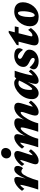

<svg xmlns="http://www.w3.org/2000/svg" viewBox="1389 -2116 734 3552"><g transform="rotate(-90 1756.0 -340.0)"><path d="M362.3 -311.5Q344.7 -311.5 328.1 -299.3Q311.5 -287.1 295.4 -262.2Q279.3 -237.3 261.7 -199.2Q240.2 -151.4 221.7 -98.6Q203.1 -45.9 191.4 0H25.4Q37.1 -33.2 51.8 -81.1Q66.4 -128.9 80.6 -179.2Q94.7 -229.5 103.5 -272Q112.3 -314.5 112.3 -335.9Q94.7 -324.2 76.2 -304.7Q57.6 -285.2 38.1 -256.8L2 -299.8Q26.4 -335.9 61.5 -368.7Q96.7 -401.4 135.7 -422.4Q174.8 -443.4 210 -443.4Q234.4 -443.4 246.6 -429.7Q258.8 -416 258.8 -390.6Q258.8 -376 251.5 -334Q244.1 -292 228.5 -234.4Q212.9 -176.8 186.5 -113.3H182.6Q201.2 -163.1 223.1 -219.7Q245.1 -276.4 271.5 -327.6Q297.9 -378.9 330.6 -411.1Q363.3 -443.4 403.3 -443.4Q432.6 -443.4 447.8 -426.8Q462.9 -410.2 462.9 -379.9Q462.9 -356.4 451.7 -328.6Q440.4 -300.8 419.9 -281.2Q407.2 -294.9 391.1 -303.2Q375 -311.5 362.3 -311.5Z M560.5 7.8Q529.3 7.8 510.7 -6.8Q492.2 -21.5 492.2 -55.7Q492.2 -68.4 500.5 -95.2Q508.8 -122.1 520.5 -155.8Q532.2 -189.5 543.9 -224.1Q555.7 -258.8 564 -288.6Q572.3 -318.4 572.3 -335.9Q553.7 -324.2 535.6 -304.7Q517.6 -285.2 498 -256.8L461.9 -299.8Q486.3 -335.9 522 -368.7Q557.6 -401.4 597.7 -422.4Q637.7 -443.4 674.8 -443.4Q704.1 -443.4 721.7 -426.8Q739.3 -410.2 739.3 -378.9Q739.3 -366.2 731 -338.4Q722.7 -310.5 710.9 -274.9Q699.2 -239.3 687.5 -204.1Q675.8 -168.9 667.5 -140.6Q659.2 -112.3 659.2 -99.6Q676.8 -111.3 695.8 -130.9Q714.8 -150.4 734.4 -174.8L770.5 -135.7Q746.1 -99.6 710.9 -66.4Q675.8 -33.2 636.2 -12.7Q596.7 7.8 560.5 7.8ZM694.3 -501Q647.5 -501 624.5 -526.9Q601.6 -552.7 601.6 -589.8Q601.6 -613.3 614.3 -635.7Q627 -658.2 649.9 -672.4Q672.9 -686.5 703.1 -686.5Q750 -686.5 772.5 -661.6Q794.9 -636.7 794.9 -600.6Q794.9 -578.1 782.7 -554.7Q770.5 -531.2 748 -516.1Q725.6 -501 694.3 -501Z M1460.9 7.8Q1429.7 7.8 1411.6 -7.3Q1393.6 -22.5 1393.6 -59.6Q1393.6 -75.2 1400.4 -101.1Q1407.2 -127 1417.5 -157.7Q1427.7 -188.5 1438 -218.3Q1448.2 -248 1455.1 -271.5Q1461.9 -294.9 1461.9 -305.7Q1461.9 -324.2 1447.3 -324.2Q1434.6 -324.2 1415 -307.6Q1395.5 -291 1373 -261.2Q1350.6 -231.4 1327.6 -190.9Q1304.7 -150.4 1284.7 -102.1Q1264.6 -53.7 1251 0H1094.7Q1105.5 -32.2 1116.7 -67.9Q1127.9 -103.5 1138.2 -139.2Q1148.4 -174.8 1156.7 -207Q1165 -239.3 1169.9 -264.6Q1174.8 -290 1174.8 -305.7Q1174.8 -324.2 1158.2 -324.2Q1145.5 -324.2 1125.5 -307.1Q1105.5 -290 1083 -259.3Q1060.5 -228.5 1038.1 -187.5Q1015.6 -146.5 996.6 -98.6Q977.5 -50.8 964.8 0H807.6Q819.3 -33.2 833.5 -81.1Q847.7 -128.9 861.3 -179.2Q875 -229.5 883.8 -272Q892.6 -314.5 892.6 -335.9Q874 -324.2 856 -304.7Q837.9 -285.2 818.4 -256.8L782.2 -299.8Q806.6 -335.9 842.3 -368.7Q877.9 -401.4 917 -422.4Q956.1 -443.4 992.2 -443.4Q1018.6 -443.4 1034.7 -428.7Q1050.8 -414.1 1050.8 -384.8Q1050.8 -370.1 1043.5 -336.4Q1036.1 -302.7 1022.5 -254.4Q1008.8 -206.1 988.3 -146.5H982.4Q1004.9 -219.7 1035.6 -275.4Q1066.4 -331.1 1102.5 -368.7Q1138.7 -406.2 1178.2 -424.8Q1217.8 -443.4 1256.8 -443.4Q1296.9 -443.4 1320.3 -426.3Q1343.8 -409.2 1343.8 -373Q1343.8 -347.7 1332.5 -310.5Q1321.3 -273.4 1303.7 -231Q1286.1 -188.5 1265.6 -146.5H1261.7Q1292 -226.6 1327.1 -283.2Q1362.3 -339.8 1399.4 -375Q1436.5 -410.2 1473.6 -426.8Q1510.7 -443.4 1543.9 -443.4Q1584 -443.4 1607.4 -425.3Q1630.9 -407.2 1630.9 -364.3Q1630.9 -349.6 1623.5 -322.3Q1616.2 -294.9 1606 -261.7Q1595.7 -228.5 1585 -196.3Q1574.2 -164.1 1566.9 -138.2Q1559.6 -112.3 1559.6 -99.6Q1577.1 -111.3 1596.2 -130.9Q1615.2 -150.4 1634.8 -174.8L1670.9 -135.7Q1646.5 -99.6 1611.3 -66.4Q1576.2 -33.2 1536.6 -12.7Q1497.1 7.8 1460.9 7.8Z M1806.6 7.8Q1758.8 7.8 1728.5 -25.9Q1698.2 -59.6 1698.2 -111.3Q1698.2 -180.7 1725.6 -241.2Q1752.9 -301.8 1797.9 -347.2Q1842.8 -392.6 1896 -418.5Q1949.2 -444.3 2001 -444.3Q2034.2 -444.3 2058.1 -425.3Q2082 -406.2 2105.5 -372.1L2061.5 -341.8Q2046.9 -353.5 2029.3 -359.9Q2011.7 -366.2 1993.2 -366.2Q1965.8 -366.2 1942.9 -350.6Q1919.9 -335 1902.8 -306.2Q1885.7 -277.3 1877 -237.8Q1868.2 -198.2 1868.2 -150.4Q1868.2 -131.8 1873 -121.1Q1877.9 -110.4 1887.7 -110.4Q1896.5 -110.4 1918 -136.2Q1939.5 -162.1 1965.8 -204.6Q1992.2 -247.1 2017.1 -297.9Q2042 -348.6 2056.6 -399.4L2077.1 -404.3L2109.4 -435.5H2223.6Q2206.1 -383.8 2189.9 -331.5Q2173.8 -279.3 2162.1 -232.4Q2150.4 -185.5 2143.6 -150.9Q2136.7 -116.2 2136.7 -99.6Q2153.3 -111.3 2172.4 -130.9Q2191.4 -150.4 2210.9 -174.8L2246.1 -135.7Q2221.7 -99.6 2186.5 -66.4Q2151.4 -33.2 2112.8 -12.7Q2074.2 7.8 2038.1 7.8Q2010.7 7.8 1995.1 -7.8Q1979.5 -23.4 1979.5 -50.8Q1979.5 -67.4 1986.3 -98.1Q1993.2 -128.9 2006.8 -175.8Q2020.5 -222.7 2041 -286.1H2046.9Q2017.6 -194.3 1980 -128.4Q1942.4 -62.5 1898.9 -27.3Q1855.5 7.8 1806.6 7.8Z M2397.5 7.8Q2350.6 7.8 2317.4 -4.9Q2284.2 -17.6 2266.6 -38.1Q2249 -58.6 2249 -82Q2249 -103.5 2259.3 -124Q2269.5 -144.5 2285.2 -160.2Q2321.3 -116.2 2361.3 -90.3Q2401.4 -64.5 2425.8 -64.5Q2439.5 -64.5 2450.2 -71.8Q2460.9 -79.1 2460.9 -96.7Q2460.9 -112.3 2446.8 -127Q2432.6 -141.6 2382.8 -165Q2353.5 -179.7 2333.5 -195.3Q2313.5 -210.9 2303.7 -230Q2293.9 -249 2293.9 -272.5Q2293.9 -322.3 2321.8 -360.8Q2349.6 -399.4 2397 -421.4Q2444.3 -443.4 2501 -443.4Q2541 -443.4 2572.3 -434.1Q2603.5 -424.8 2621.6 -405.3Q2639.6 -385.7 2639.6 -354.5Q2639.6 -331.1 2630.9 -313Q2622.1 -294.9 2609.4 -282.2Q2570.3 -334 2542 -354.5Q2513.7 -375 2487.3 -375Q2465.8 -375 2454.6 -364.3Q2443.4 -353.5 2443.4 -339.8Q2443.4 -329.1 2449.2 -319.8Q2455.1 -310.5 2473.1 -298.3Q2491.2 -286.1 2529.3 -266.6Q2558.6 -252 2577.1 -236.3Q2595.7 -220.7 2604.5 -204.1Q2613.3 -187.5 2613.3 -167Q2613.3 -116.2 2584.5 -76.7Q2555.7 -37.1 2506.8 -14.6Q2458 7.8 2397.5 7.8Z M3013.7 -135.7Q2966.8 -70.3 2909.2 -31.2Q2851.6 7.8 2783.2 7.8Q2738.3 7.8 2715.3 -12.2Q2692.4 -32.2 2692.4 -71.3Q2692.4 -82 2694.8 -97.7Q2697.3 -113.3 2701.2 -128.9L2761.7 -363.3H2693.4L2701.2 -398.4L2927.7 -545.9H2962.9L2923.8 -390.6L2867.2 -164.1Q2863.3 -145.5 2861.3 -137.7Q2859.4 -129.9 2859.4 -125Q2859.4 -107.4 2878.9 -107.4Q2898.4 -107.4 2921.4 -123.5Q2944.3 -139.6 2979.5 -187.5ZM2875 -363.3 2888.7 -433.6H3043.9L3029.3 -363.3Z M3219.7 7.8Q3162.1 7.8 3123.5 -11.7Q3085 -31.2 3065.4 -66.9Q3045.9 -102.5 3045.9 -150.4Q3045.9 -206.1 3066.4 -258.3Q3086.9 -310.5 3123.5 -352.5Q3160.2 -394.5 3210 -418.9Q3259.8 -443.4 3317.4 -443.4Q3373 -443.4 3411.6 -424.3Q3450.2 -405.3 3470.2 -369.6Q3490.2 -334 3490.2 -284.2Q3490.2 -229.5 3469.7 -177.2Q3449.2 -125 3412.6 -83Q3376 -41 3326.7 -16.6Q3277.3 7.8 3219.7 7.8ZM3250 -65.4Q3266.6 -65.4 3280.3 -84Q3293.9 -102.5 3303.7 -133.8Q3313.5 -165 3318.8 -203.6Q3324.2 -242.2 3324.2 -283.2Q3324.2 -328.1 3315.9 -351.6Q3307.6 -375 3291 -375Q3274.4 -375 3260.3 -356.9Q3246.1 -338.9 3236.3 -307.6Q3226.6 -276.4 3221.2 -237.3Q3215.8 -198.2 3215.8 -157.2Q3215.8 -112.3 3224.6 -88.9Q3233.4 -65.4 3250 -65.4Z"/></g></svg>

Font: Crimson Pro Black
Style: Italic
Weight: 900
Italic angle: -12°
Designer: Jacques Le Bailly
Foundry: Baron von Fonthausen
Version: Version 1.003